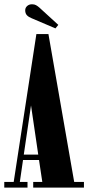

<svg xmlns="http://www.w3.org/2000/svg" viewBox="-24 -856 404 876"><path d="M-4.5 0V-26H38.5L142 -700.5H197L314.5 -26H359V0H127.5V-26H169L154 -126H81L66.5 -26H101.5V0ZM84.5 -150.5H150.5L117.5 -375ZM229 -726.5 121 -772.5Q106 -778.5 98.5 -786.8Q91 -795 91 -809Q91 -820.5 99.8 -828.5Q108.5 -836.5 122 -836.5Q133 -836.5 140.2 -832.5Q147.5 -828.5 155 -822L242 -742.5Z"/></svg>

Font: Imbue 50pt ExtraBold
Style: Regular
Weight: 800
Designer: Tyler Finck
Foundry: Etcetera Type Company
Version: Version 1.102; ttfautohint (v1.8.3)